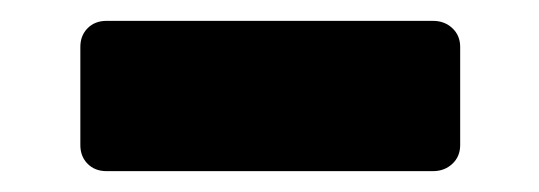

<svg xmlns="http://www.w3.org/2000/svg" viewBox="-20 -392 517 184"><path d="M82 -228Q71 -228 64 -235Q57 -242 57 -253V-347Q57 -358 64 -365Q71 -372 82 -372H395Q406 -372 413.5 -365Q421 -358 421 -347V-253Q421 -242 413.5 -235Q406 -228 395 -228Z"/></svg>

Font: Fz Rubik
Style: Bold
Weight: 700
Designer: Hubert and Fischer
Foundry: Hubert and Fischer
Version: Vit hóa bi FontZin.com